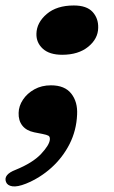

<svg xmlns="http://www.w3.org/2000/svg" viewBox="-36 -487 416 701"><path d="M88.5 -4Q60 -10 45.5 -28.5Q31 -47 32 -75Q32.5 -100 47.8 -123Q63 -146 89.5 -160.8Q116 -175.5 150 -175.5Q200.5 -175.5 224.2 -145.2Q248 -115 245.5 -68.5Q243 -10.5 218 38.8Q193 88 151.8 125.2Q110.5 162.5 59 183.5Q27.5 196 9.2 193.2Q-9 190.5 -14 177.5Q-24.5 150.5 21 133Q83.5 107.5 113.8 75.2Q144 43 146 23Q147 12 140.8 8.5Q134.5 5 119 2ZM191 -287Q144.5 -287 120.2 -309.2Q96 -331.5 97 -364Q98 -404.5 134.5 -435.8Q171 -467 233.5 -467Q280.5 -467 302 -443.5Q323.5 -420 322.5 -385.5Q322 -345.5 286 -316.2Q250 -287 191 -287Z"/></svg>

Font: Fraunces 9pt S050
Style: Bold Italic
Weight: 700
Italic angle: -16°
Version: Version 1.000; ttfautohint (v1.8.3)